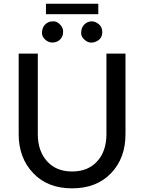

<svg xmlns="http://www.w3.org/2000/svg" viewBox="-20 -1006 777 1034"><path d="M553.2 -283.2V-717.3H655.8V-283.2Q655.8 -154.3 578.1 -73.2Q500 8.3 368.2 8.3Q236.3 8.3 158.7 -73.7Q80.6 -155.8 80.6 -283.2V-717.3H183.6V-283.2Q183.6 -193.4 232.9 -138.2Q282.2 -82.5 368.2 -82.5Q454.1 -82.5 503.9 -137.7Q553.2 -192.4 553.2 -283.2ZM227.5 -985.8H509.3V-929.7H227.5ZM495.6 -886.2Q530.8 -869.6 530.8 -833Q530.8 -796.4 496.1 -781.7Q461.4 -767.1 433.6 -793.5Q417 -809.1 417 -827.1Q417 -869.6 451.7 -886.2Q461.9 -891.1 473.6 -891.1Q485.4 -891.1 495.6 -886.2ZM319.8 -838.9Q320.3 -821.3 315.4 -811Q300.8 -778.3 262.2 -776.9Q240.2 -776.9 223.1 -793Q206.1 -809.1 206.1 -827.1Q206.1 -869.6 240.7 -886.2Q251 -891.1 268.6 -891.1Q286.1 -891.6 303.2 -874Q319.8 -856.4 319.8 -838.9Z"/></svg>

Font: Lato-Medium
Style: Regular
Weight: 500
Designer: Lukasz Dziedzic
Foundry: tyPoland Lukasz Dziedzic
Version: Version 2.006; 2014-01-15